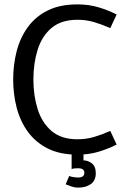

<svg xmlns="http://www.w3.org/2000/svg" viewBox="-20 -694 572 874"><path d="M333 -60Q373 -60 409.5 -71Q446 -82 482 -98L511 -36Q474 -17 429.5 -3.5Q385 10 333 10Q253 10 197.5 -18Q142 -46 107 -94Q72 -142 56 -203.5Q40 -265 40 -332Q40 -400 56 -461.5Q72 -523 107 -571Q142 -619 197.5 -646.5Q253 -674 333 -674Q385 -674 429.5 -660.5Q474 -647 511 -628L482 -566Q446 -582 409.5 -593Q373 -604 333 -604Q259 -604 215 -567Q171 -530 151.5 -468Q132 -406 132 -332Q132 -259 151.5 -197Q171 -135 215 -97.5Q259 -60 333 -60ZM336 72Q328 72 320 72.5Q312 73 306 76V0H360V36Q380 36 398 49.5Q416 63 416 95Q416 127 394 143.5Q372 160 336 160Q320 160 304.5 154.5Q289 149 279 145L295 107Q301 110 313.5 112Q326 114 336 114Q364 114 364 92Q364 72 336 72Z"/></svg>

Font: Epunda Sans
Style: Regular
Weight: 400
Designer: Simon Atzbach
Foundry: typofactur
Version: Version 2.204; ttfautohint (v1.8.4.7-5d5b)